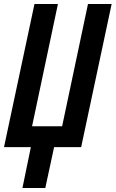

<svg xmlns="http://www.w3.org/2000/svg" viewBox="-22 -734 577 958"><path d="M204 204 248 0H383L535 -714H417L288 -104H138L267 -714H150L-2 0H132L90 204Z"/></svg>

Font: Noto Sans Display Condensed
Style: Bold Italic
Weight: 700
Width: 3
Designer: Monotype Design team
Foundry: Monotype Imaging Inc.
Version: 1.000